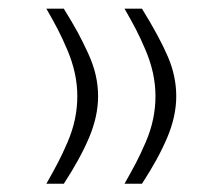

<svg xmlns="http://www.w3.org/2000/svg" viewBox="-20 -434 507 451"><path d="M272.5 -413.6H313.5Q355 -346.2 374.5 -300.5Q394 -254.9 394 -208Q394 -161.1 373 -111.3Q352.1 -61.5 313.5 -2.4H272.5Q289.1 -31.7 299.6 -51.8Q310.1 -71.8 322 -99.4Q334 -127 339.6 -154.1Q345.2 -181.2 345.2 -208Q345.2 -234.9 339.4 -262Q333.5 -289.1 321.8 -316.7Q310.1 -344.2 299.6 -364.5Q289.1 -384.8 272.5 -413.6ZM88.9 -413.6H129.9Q150.4 -380.4 162.4 -358.4Q174.3 -336.4 186.8 -309.3Q199.2 -282.2 204.8 -257.6Q210.4 -232.9 210.4 -208Q210.4 -161.1 189.5 -111.3Q168.5 -61.5 129.9 -2.4H88.9Q105.5 -31.7 116 -51.8Q126.5 -71.8 138.4 -99.4Q150.4 -127 156 -154.1Q161.6 -181.2 161.6 -208Q161.6 -234.9 155.8 -262Q149.9 -289.1 138.2 -316.7Q126.5 -344.2 116 -364.5Q105.5 -384.8 88.9 -413.6Z"/></svg>

Font: Shabnam Thin FD
Style: Thin-FD
Weight: 100
Foundry: DejaVu fonts team - Redesigned by Saber Rastikerdar - Based on Vazir font
Version: Version 5.0.0